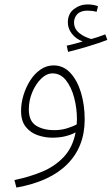

<svg xmlns="http://www.w3.org/2000/svg" viewBox="-20 -616 504 866"><path d="M54 230 45 196Q110 183 168.5 159Q227 135 267.5 92Q308 49 321 -19Q301 -8 274.5 -1.5Q248 5 216 5Q183 5 150.5 -6Q118 -17 96.5 -43.5Q75 -70 75 -116Q75 -151 86 -187Q97 -223 116.5 -253.5Q136 -284 163 -302.5Q190 -321 222 -321Q266 -321 297.5 -287Q329 -253 345.5 -197.5Q362 -142 362 -77Q362 45 284 124Q206 203 54 230ZM110 -123Q110 -70 142.5 -49.5Q175 -29 225 -29Q255 -29 281.5 -37Q308 -45 326 -55Q327 -67 327 -79Q327 -128 314.5 -175.5Q302 -223 277.5 -254Q253 -285 217 -285Q190 -285 165.5 -261Q141 -237 125.5 -200Q110 -163 110 -123ZM287 -382 281 -410Q303 -415 320 -419.5Q337 -424 353 -429Q323 -440 304.5 -463.5Q286 -487 286 -515Q286 -554 313.5 -575Q341 -596 375 -596Q401 -596 422 -588L416 -563Q396 -568 375 -568Q344 -568 329 -552.5Q314 -537 314 -515Q314 -486 337.5 -467Q361 -448 392 -440Q427 -450 455 -461L464 -436Q428 -422 378 -407Q328 -392 287 -382Z"/></svg>

Font: Noto Sans Arabic UI SmCn XLt
Style: Regular
Weight: 200
Width: 4
Designer: Monotype Design Team, Nadine Chahine and Nizar Qandah
Foundry: Monotype Imaging Inc.
Version: Version 2.010; ttfautohint (v1.8.4.7-5d5b)